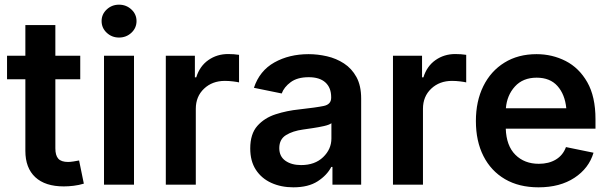

<svg xmlns="http://www.w3.org/2000/svg" viewBox="-20 -782 2583 813"><path d="M319.8 -545.9V-446.3H214.4V-153.8Q214.4 -124 226.8 -110.1Q239.3 -96.2 268.6 -96.2Q277.3 -96.2 291.5 -98.4Q305.7 -100.6 314.9 -102.5L335 -4.4Q314 2 292 4.6Q270 7.3 250 7.3Q171.4 7.3 129.4 -31.7Q87.4 -70.8 87.4 -143.1V-446.3H9.8V-545.9H87.4V-675.8H214.4V-545.9Z M420.4 0V-545.9H547.4V0ZM483.9 -623Q453.6 -623 431.9 -643.3Q410.2 -663.6 410.2 -692.9Q410.2 -721.7 431.9 -741.9Q453.6 -762.2 483.9 -762.2Q514.6 -762.2 536.4 -741.9Q558.1 -721.7 558.1 -692.9Q558.1 -663.6 536.4 -643.3Q514.6 -623 483.9 -623Z M682.1 0V-545.9H805.2V-454.6H811Q825.7 -502 862.3 -527.6Q898.9 -553.2 945.8 -553.2Q970.2 -553.2 992.2 -549.8V-433.1Q984.4 -435.1 966.8 -437.3Q949.2 -439.5 932.1 -439.5Q878.9 -439.5 844 -406.5Q809.1 -373.5 809.1 -321.3V0Z M1222.2 11.2Q1170.4 11.2 1128.9 -7.6Q1087.4 -26.4 1063.5 -63Q1039.6 -99.6 1039.6 -153.3Q1039.6 -214.8 1069.6 -248.8Q1099.6 -282.7 1147.2 -298.1Q1194.8 -313.5 1247.6 -318.8Q1318.8 -326.7 1350.6 -333.3Q1382.3 -339.8 1382.3 -368.2V-370.6Q1382.3 -410.6 1357.9 -432.9Q1333.5 -455.1 1287.1 -455.1Q1239.3 -455.1 1210.9 -434.1Q1182.6 -413.1 1172.9 -386.2L1055.2 -410.2Q1079.1 -482.4 1141.8 -517.6Q1204.6 -552.7 1286.6 -552.7Q1325.2 -552.7 1364.5 -543.7Q1403.8 -534.7 1436.5 -513.4Q1469.2 -492.2 1489.3 -455.8Q1509.3 -419.4 1509.3 -364.7V0H1387.7V-75.2H1382.8Q1364.7 -40 1325.2 -14.4Q1285.6 11.2 1222.2 11.2ZM1254.9 -83Q1313.5 -83 1348.4 -116.7Q1383.3 -150.4 1383.3 -195.8V-260.3Q1374.5 -253.4 1352.1 -248.3Q1329.6 -243.2 1304.4 -239.5Q1279.3 -235.8 1262.7 -233.4Q1219.7 -227.5 1191.2 -210Q1162.6 -192.4 1162.6 -154.8Q1162.6 -119.6 1188.5 -101.3Q1214.4 -83 1254.9 -83Z M1644 0V-545.9H1767.1V-454.6H1772.9Q1787.6 -502 1824.2 -527.6Q1860.8 -553.2 1907.7 -553.2Q1932.1 -553.2 1954.1 -549.8V-433.1Q1946.3 -435.1 1928.7 -437.3Q1911.1 -439.5 1894 -439.5Q1840.8 -439.5 1805.9 -406.5Q1771 -373.5 1771 -321.3V0Z M2260.3 11.2Q2177.7 11.2 2118.4 -23.4Q2059.1 -58.1 2027.1 -121.1Q1995.1 -184.1 1995.1 -269.5Q1995.1 -353.5 2026.6 -417.2Q2058.1 -481 2116 -516.8Q2173.8 -552.7 2252 -552.7Q2318.4 -552.7 2375.2 -523.7Q2432.1 -494.6 2466.8 -433.8Q2501.5 -373 2501.5 -277.3V-237.3H2121.6Q2124 -164.6 2162.4 -126.5Q2200.7 -88.4 2261.7 -88.4Q2303.7 -88.4 2333.7 -106.4Q2363.8 -124.5 2376.5 -159.2L2493.2 -135.3Q2473.6 -69.3 2412.4 -29.1Q2351.1 11.2 2260.3 11.2ZM2122.1 -323.7H2377.9Q2372.1 -382.3 2340.6 -417.7Q2309.1 -453.1 2252.4 -453.1Q2194.3 -453.1 2160.4 -415.8Q2126.5 -378.4 2122.1 -323.7Z"/></svg>

Font: Inter-SemiBold
Style: Regular
Weight: 600
Designer: Rasmus Andersson
Foundry: rsms
Version: Version 4.000;git-a52131595